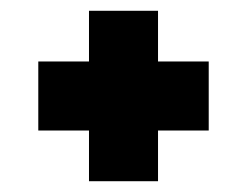

<svg xmlns="http://www.w3.org/2000/svg" viewBox="-20 -480 458 356"><path d="M145 -144V-238H51V-366H145V-460H273V-366H367V-238H273V-144ZM209.5 -205H209V-300.5H308V-300H209V-397H209.5V-300.5H116V-301H209.5Z"/></svg>

Font: Tourney Black
Style: Regular
Weight: 900
Version: Version 1.015